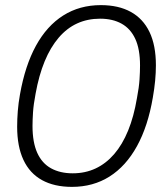

<svg xmlns="http://www.w3.org/2000/svg" viewBox="-20 -718 647 750"><path d="M261 12Q192 12 144 -14.5Q96 -41 71.5 -93.5Q47 -146 47 -223Q47 -252 49.5 -284Q52 -316 58 -349Q78 -462 120.5 -539.5Q163 -617 227 -657.5Q291 -698 374 -698Q443 -698 491 -671.5Q539 -645 564 -593Q589 -541 589 -463Q589 -434 586 -402.5Q583 -371 577 -337Q558 -225 515 -147Q472 -69 408 -28.5Q344 12 261 12ZM264 -41Q313 -41 353.5 -60Q394 -79 426 -116Q458 -153 480.5 -208Q503 -263 515 -335Q519 -356 521.5 -374Q524 -392 525 -407.5Q526 -423 526.5 -436.5Q527 -450 527 -462Q527 -526 508.5 -566Q490 -606 455 -625.5Q420 -645 371 -645Q322 -645 281.5 -626.5Q241 -608 209 -570.5Q177 -533 154.5 -478.5Q132 -424 119 -352Q115 -331 112.5 -313Q110 -295 109 -279.5Q108 -264 107.5 -251Q107 -238 107 -226Q107 -162 125.5 -121Q144 -80 179.5 -60.5Q215 -41 264 -41Z"/></svg>

Font: Archivo Condensed ExtraLight
Style: Italic
Weight: 250
Width: 3
Italic angle: -10°
Designer: Hector Gatti
Foundry: Omnibus-Type
Version: Version 2.001